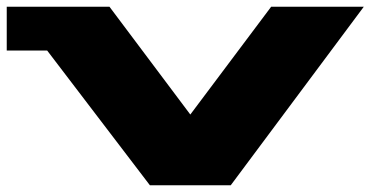

<svg xmlns="http://www.w3.org/2000/svg" viewBox="-30 -550 1100 570"><path d="M-10 -400V-530H295L535 -210L775 -530H1050L655 0H415L110 -400Z"/></svg>

Font: Stalinist One
Style: Regular
Weight: 400
Designer: Jovanny Lemonad
Foundry: Alexey Maslov, Jovanny Lemonad
Version: Version 3.004